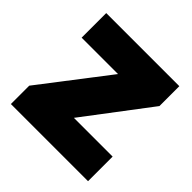

<svg xmlns="http://www.w3.org/2000/svg" viewBox="-150 -680 806 806"><g transform="rotate(45 253.5 -276.5)"><path d="M482 0V-146H252L471 -435V-553H37V-407H253L24 -109V0Z"/></g></svg>

Font: Noto Sans Arabic UI Bk
Style: Regular
Weight: 900
Designer: Monotype Design Team, Nadine Chahine and Nizar Qandah
Foundry: Monotype Imaging Inc.
Version: Version 2.010